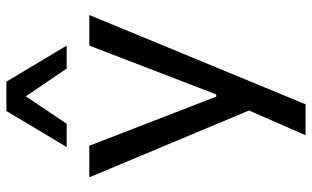

<svg xmlns="http://www.w3.org/2000/svg" viewBox="-208 -590 978 602"><g transform="rotate(-90 281.0 -289.0)"><path d="M158 180 252 -35V42L26 -498H125L279 -100H286L439 -498H535L255 180ZM121 -569 234 -758H326L439 -569H367L280 -697L194 -569Z"/></g></svg>

Font: Nunito Sans 6pt
Style: Regular
Weight: 400
Version: Version 3.101;gftools[0.9.27]